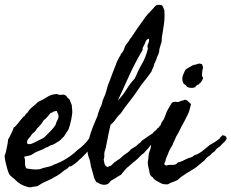

<svg xmlns="http://www.w3.org/2000/svg" viewBox="-50 -760 986 818"><path d="M7.8 -215.8Q14.2 -219.2 23.4 -230.7Q32.7 -242.2 41.5 -253.2Q50.3 -264.2 54.7 -265.6Q57.6 -270.5 60.1 -273.9Q62.5 -277.3 67.4 -280.3Q75.2 -294.4 87.9 -304.2Q101.1 -314.5 112.3 -326.2Q121.6 -330.1 131.1 -335Q140.6 -339.8 149.9 -346.2Q168.9 -358.9 192.4 -359.4Q203.1 -354.5 213.4 -356.4Q223.1 -358.4 232.4 -351.6Q237.8 -342.3 241.2 -340.3Q244.6 -338.4 247.1 -335Q251 -322.8 252.9 -318.8Q255.4 -314.9 255.9 -310.5Q256.3 -303.2 256.8 -298.1Q257.3 -293 257.8 -289.6Q258.3 -283.2 257.8 -277.3Q254.9 -252.4 248 -227.5Q247.1 -224.6 246.1 -221.7Q245.1 -218.8 244.1 -215.3Q242.2 -209 239.3 -204.1Q231.9 -194.8 229 -189Q224.6 -181.2 222.7 -178.7Q216.8 -172.9 211.7 -168Q206.5 -163.1 202.1 -159.2Q197.8 -156.7 193.4 -154.1Q189 -151.4 184.6 -148.4Q176.3 -143.1 165 -140.6L156.2 -135.3Q151.9 -132.3 146.5 -131.8Q137.7 -125.5 127 -121.6Q122.1 -119.6 116.9 -117.7Q111.8 -115.7 106.4 -113.3Q99.1 -110.4 93.8 -106.4Q88.4 -102.5 80.1 -98.6Q75.7 -97.2 65.9 -95.2Q56.6 -93.8 52.7 -91.8Q57.6 -82 56.6 -67.4Q56.2 -53.7 61.5 -43Q74.2 -40 89.4 -38.6Q104.5 -37.1 118.2 -39.1Q120.6 -39.6 123.3 -40.5Q126 -41.5 128.9 -42.5Q131.8 -43.5 134.8 -44.4Q137.7 -45.4 140.6 -45.9Q151.4 -47.9 161.6 -50.8Q171.9 -53.7 179.7 -58.6Q208 -68.4 234.4 -85Q260.7 -101.6 280.3 -121.1Q292 -128.9 306.2 -142.6Q320.3 -156.2 328.1 -168Q342.8 -183.6 354 -192.4Q365.2 -201.2 375 -200.2Q382.8 -200.2 390.1 -190.9Q397.5 -181.6 388.7 -170.9Q379.4 -165 368.2 -153.3Q357.4 -141.6 345.7 -136.7Q337.4 -131.3 323.7 -115.2Q310.5 -100.1 301.8 -91.8Q299.8 -89.8 297.4 -87.4Q294.9 -85 291.5 -82.5Q285.2 -77.6 281.2 -72.3Q266.1 -59.6 252 -50.8Q246.6 -52.7 243.2 -48.8Q238.8 -43.5 235.4 -41Q233.9 -40 232.4 -39.1Q231 -38.1 229 -37.1Q227.1 -36.1 225.6 -35.2Q224.1 -34.2 222.7 -33.2Q214.8 -26.4 205.6 -19.5Q196.3 -12.7 186.5 -7.8Q176.8 -2 167 3.2Q157.2 8.3 147.5 12.2Q137.7 16.1 128.2 21.5Q118.7 26.9 109.4 33.2L98.6 34.7Q96.2 35.2 93.8 35.4Q91.3 35.6 88.9 36.1Q83.5 38.1 78.6 38.1Q73.7 38.1 66.4 36.1Q34.2 27.3 13.7 4.9Q10.7 2 7.6 -0.7Q4.4 -3.4 1 -5.9Q-6.8 -11.7 -9.8 -16.6Q-14.2 -23.9 -18.8 -39.6Q-23.4 -55.2 -26.9 -71.5Q-30.3 -87.9 -30.3 -96.7Q-27.3 -102.5 -23.9 -116.9Q-20.5 -131.3 -18.1 -145.8Q-15.6 -160.2 -15.6 -166Q-13.7 -168 -8.1 -179Q-2.4 -189.9 2.7 -201.4Q7.8 -212.9 7.8 -215.8ZM165 -278.3Q158.2 -269.5 151.4 -261.7Q144.5 -253.9 135.7 -247.1Q129.9 -236.3 122.1 -227.5Q114.3 -218.8 106.4 -210.9Q102.5 -203.1 97.7 -198.7Q92.8 -194.3 86.9 -189.5Q80.6 -178.7 71.3 -168.9Q62 -159.2 67.4 -146.5Q78.1 -144.5 88.9 -149.4Q99.6 -154.3 107.4 -158.2Q111.3 -160.6 115.5 -162.6Q119.6 -164.6 123.5 -166.5Q127.4 -168.5 131.3 -170.4Q135.3 -172.4 138.7 -174.8L164.1 -200.2Q169.9 -205.6 175.8 -212.9Q178.2 -216.3 180.9 -220Q183.6 -223.6 186.5 -227.5Q189 -238.3 194.3 -247.6Q200.2 -257.3 199.2 -267.6Q198.7 -272 195.8 -277.8Q192.9 -283.7 192.4 -287.1Q182.1 -287.1 177.2 -283.7Q174.8 -281.7 171.6 -280.5Q168.5 -279.3 165 -278.3Z M637.7 -230.5Q647.5 -228 651.9 -223.6Q655.3 -220.2 655.3 -215.8Q647.5 -205.1 646 -201.7Q644.5 -198.2 639.6 -196.3Q633.3 -186.5 626.2 -178Q619.1 -169.4 610.8 -161.6Q595.7 -147 581.1 -127.9Q574.7 -121.6 572.3 -118.2Q569.8 -114.7 563.5 -108.4Q551.8 -100.1 543.9 -91.3Q539.6 -86.4 534.9 -82.3Q530.3 -78.1 525.4 -74.2Q522.9 -72.3 520.8 -70.6Q518.6 -68.8 516.1 -66.9Q514.2 -64.9 511.7 -63Q509.3 -61 506.8 -58.6Q502.9 -54.7 498 -50.8Q496.1 -49.3 493.9 -47.6Q491.7 -45.9 489.3 -43.9Q483.4 -37.1 477.5 -30.3Q471.7 -23.4 465.8 -15.6Q455.6 -10.7 446.3 -3.9Q437.5 2.4 425.8 7.8Q420.9 10.7 416.5 17.1Q412.6 22.9 405.3 25.4Q397.5 28.3 388.7 26.9Q379.9 25.4 374 22.5Q367.7 18.1 366.2 17.6Q362.3 16.6 361.3 16.6Q352.1 3.4 348.6 -11.2Q346.7 -19 344.5 -26.9Q342.3 -34.7 339.8 -43Q337.9 -47.9 336.9 -53.2Q335.9 -58.6 335 -65.4L333.5 -73.2Q333 -75.2 332.5 -77.4Q332 -79.6 331.1 -82Q329.1 -86.9 327.1 -92.3Q325.2 -97.7 324.2 -103.5Q322.3 -115.2 322.8 -126.5Q323.2 -137.7 325.2 -148.4Q331.1 -180.7 342.3 -210Q353.5 -239.3 365.2 -265.6Q367.7 -277.8 370.6 -284.2Q373.5 -290.5 377 -301.8Q381.3 -307.1 383.8 -317.4Q384.8 -321.8 386 -326.2Q387.2 -330.6 388.7 -335Q390.1 -338.9 392.1 -343Q394 -347.2 396 -352.1Q399.9 -360.8 402.3 -370.1Q405.8 -381.3 407.7 -389.6Q408.7 -394.5 410.4 -398.9Q412.1 -403.3 414.1 -407.2Q418 -417.5 421.6 -427.2Q425.3 -437 428.7 -446.3Q432.1 -455.6 435.8 -464.8Q439.5 -474.1 443.4 -483.4Q444.3 -486.3 445.3 -489.3Q446.3 -492.2 447.3 -495.1Q449.2 -500.5 453.1 -505.9Q455.6 -512.7 458 -516.1Q461.9 -522 463.9 -525.4Q463.9 -530.8 467.3 -532.7Q469.7 -534.2 472.7 -539.1Q478 -547.4 480 -554.7Q481.9 -562 487.3 -570.3L499 -585Q500 -586.9 501 -588.9Q502 -590.8 502.9 -592.8Q505.4 -596.7 508.8 -599.6Q520 -617.2 532.2 -634.8L558.6 -671.9Q567.4 -685.5 578.1 -697.8Q588.9 -710 600.6 -721.7Q604.5 -726.6 609.9 -732.4Q615.2 -738.3 621.1 -739.3Q630.4 -740.2 640.6 -737.3Q643.6 -732.4 646 -727.1Q648.4 -721.7 650.4 -714.8Q652.3 -684.6 648.4 -656.2Q644.5 -627.9 639.6 -600.6Q638.7 -594.2 639.2 -591.3Q639.6 -588.4 638.7 -582Q636.7 -576.2 633.8 -566.9Q630.9 -557.6 628.9 -549.8Q628.9 -536.6 623 -525.4Q617.2 -514.6 615.2 -503.9Q612.3 -502 611.8 -497.6Q611.3 -493.2 608.4 -491.2Q606 -480 602.1 -471.7Q597.7 -462.9 594.7 -454.1Q587.4 -443.8 580.1 -434.1Q572.8 -424.3 564.9 -414.6Q557.1 -405.3 550 -395.3Q543 -385.3 536.1 -375Q519 -349.1 500.5 -326.2Q481.9 -303.2 464.8 -277.3Q451.2 -265.1 443.4 -252.9Q435.1 -239.7 420.9 -228.5Q418.5 -218.8 416.3 -208Q414.1 -197.3 411.6 -186Q409.7 -174.8 407.2 -163.1Q404.8 -151.4 402.3 -139.6Q401.9 -133.3 399.4 -126.5Q398.4 -123 397.5 -119.9Q396.5 -116.7 395.5 -113.3Q393.6 -106.4 394.5 -96.7Q395 -87.9 391.6 -80.1Q393.1 -76.2 394 -68.8Q394.5 -62.5 397.5 -57.6Q402.8 -48.8 409.2 -48.8Q416.5 -52.7 417 -52.2Q417.5 -51.8 419.9 -52.7Q424.8 -55.7 429.7 -60.5Q434.6 -65.4 438.5 -69.3Q443.8 -71.8 445.8 -73.7Q447.3 -75.2 451.2 -78.1Q454.1 -80.1 456.5 -81.1Q459 -82 460.9 -84Q475.1 -98.6 487.3 -106Q500 -113.3 507.8 -124L525.4 -134.8Q530.8 -137.7 535.6 -143.1Q540 -148.4 546.9 -151.4Q549.8 -155.3 550.8 -156.2Q551.8 -157.2 554.7 -161.1Q560.5 -165 566.4 -168.9Q572.3 -172.9 577.6 -176.8Q583 -180.7 589.1 -184.6Q595.2 -188.5 601.6 -192.4Q603.5 -197.3 607.9 -200.2Q612.3 -203.1 615.2 -206.1Q618.2 -209 620.1 -212.4Q622.6 -216.3 627 -216.8Q627.4 -221.2 631.3 -223.6Q635.3 -226.1 637.7 -230.5ZM585 -594.7H584Q575.2 -592.8 571.8 -585.9Q568.4 -579.1 565.4 -570.3Q563.5 -566.4 561.8 -563.5Q560.1 -560.5 559.1 -558.6Q557.1 -555.2 557.6 -546.9Q542.5 -522 528.8 -495.8Q515.1 -469.7 502.4 -442.4Q490.2 -415 477.5 -387.5Q464.8 -359.9 452.1 -332Q472.2 -352.1 488.8 -378.9Q497.1 -392.6 506.1 -404.3Q515.1 -416 524.4 -425.8Q531.2 -442.4 538.8 -458Q546.4 -473.6 554.7 -487.8Q570.8 -515.1 580.1 -552.7Q576.2 -564.9 581.1 -573.7Q585.9 -582.5 585 -594.7Z M800.8 -489.3 810.5 -486.3Q812.5 -483.9 812.5 -480.5Q812.5 -478 815.4 -475.6Q813.5 -466.8 812 -457.5Q810.5 -448.2 810.5 -439.5Q810.5 -436 813 -432.6Q815.4 -429.2 815.4 -426.8Q810.5 -415.5 808.1 -413.1Q805.7 -410.6 805.7 -408.2Q800.8 -406.2 798.3 -402.3Q795.9 -398.4 790 -398.4Q788.1 -395.5 785.6 -394Q782.7 -392.1 782.2 -388.7Q766.1 -381.8 747.1 -389.6Q741.7 -398.9 733.4 -402.3Q720.7 -420.9 732.4 -446.3Q734.4 -451.2 736.8 -456.5Q739.3 -461.9 741.2 -463.9Q751.5 -471.2 756.8 -473.6Q758.8 -474.6 761 -475.8Q763.2 -477.1 765.1 -478.5Q768.6 -481 775.4 -483.4Q778.3 -484.4 780.8 -484.4Q784.7 -484.4 788.1 -486.3Q790 -486.8 791.7 -487.3Q793.5 -487.8 794.9 -488.3Q798.8 -489.3 800.8 -489.3ZM654.3 -56.6 659.2 -54.7Q668 -58.6 680.7 -57.6Q693.8 -56.6 701.2 -61.5Q706.1 -65.4 708 -67.4Q710.9 -70.3 714.8 -69.3Q730.5 -75.2 741.2 -81.1Q752.4 -86.9 764.6 -89.8Q772.5 -92.8 778.3 -98.6Q798.3 -105 812.3 -116.7Q826.2 -128.4 842.8 -141.6Q856.4 -149.4 865.7 -155.3Q875 -161.1 885.7 -169.9Q888.2 -175.3 891.1 -177.2Q893.6 -178.7 896.5 -183.6Q914.1 -183.6 916 -169.9Q911.1 -159.2 902.8 -152.3Q894 -145 887.7 -136.7Q879.9 -131.8 875 -127.9Q870.1 -124 865.2 -116.2Q864.7 -116.2 859.4 -111.8Q854.5 -107.4 853.5 -107.4Q845.7 -98.1 841.8 -96.2Q837.9 -94.2 828.1 -85.9Q821.8 -75.2 810.5 -68.4Q789.6 -48.3 766.1 -34.7Q753.9 -27.8 743.2 -20.8Q732.4 -13.7 722.7 -6.8Q717.8 -3.9 715.8 -1.5Q713.9 1 709 4.9Q704.1 8.8 693.8 12.7Q683.6 16.6 675.8 19.5Q669.4 23.4 665 25.4Q643.1 26.4 631.8 18.6Q619.1 11.7 612.3 7.8Q605.5 3.9 600.6 -4.9Q589.4 -10.3 587.4 -22.9Q586.4 -29.8 585 -36.1Q583.5 -42.5 582 -48.8Q581.1 -53.7 580.1 -60.1Q579.1 -66.4 580.1 -73.2Q582.5 -84.5 583 -96.2Q583.5 -106.9 587.9 -117.2Q592.3 -127 593.3 -138.7Q594.2 -150.4 598.6 -160.2Q605 -169.9 604 -170.9Q603.5 -171.4 604.5 -173.8L608.9 -179.7Q610.4 -181.6 613.3 -186.5L619.1 -201.2Q623.5 -209.5 627.9 -214.8Q632.3 -220.7 635.7 -231.4Q638.2 -238.3 641.1 -242.2Q643.1 -244.6 644.8 -247.3Q646.5 -250 648.4 -252.9Q650.9 -257.8 653.3 -265.1Q654.3 -268.6 655.5 -271.7Q656.7 -274.9 658.2 -278.3Q661.1 -286.1 665.5 -293.9Q669.9 -301.8 674.8 -309.6Q678.7 -317.4 681.6 -321.3Q684.6 -325.2 693.4 -326.2Q697.8 -327.1 702.1 -325.7Q707.5 -324.2 711.9 -326.2Q724.6 -332 729.5 -332Q734.4 -332 736.3 -335Q746.6 -334.5 752 -328.1Q757.3 -322.3 763.7 -316.4Q757.8 -288.1 750.5 -272.9Q743.2 -257.8 734.4 -241.2Q729.5 -233.4 724.6 -223.6Q719.7 -213.9 715.8 -206.1Q710.9 -195.3 705.6 -187Q699.2 -177.2 696.3 -168L691.9 -158.7Q689 -152.8 687.5 -149.4Q686.5 -146 685.3 -142.8Q684.1 -139.6 682.1 -137.2Q680.2 -134.8 678.7 -132.1Q677.2 -129.4 675.8 -127Q672.9 -121.1 669.9 -115.2Q667 -109.4 665 -102.5Q660.2 -91.8 659.2 -88.4Q658.7 -87.4 658.2 -86.2Q657.7 -85 657.2 -84Q655.3 -73.2 651.4 -66.4Q647.5 -59.6 654.3 -56.6Z"/></svg>

Font: Fasthand
Style: Regular
Weight: 400
Designer: Danh Hong
Version: Version 8.002; ttfautohint (v1.8.3)